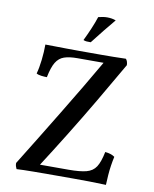

<svg xmlns="http://www.w3.org/2000/svg" viewBox="-95 -949 821 1024"><g transform="rotate(10 315.5 -437.5)"><path d="M102 -678Q117 -678 147.5 -677.5Q178 -677 214.5 -676.5Q251 -676 286 -676Q321 -676 346 -676Q379 -676 409.5 -676Q440 -676 471.5 -676.5Q503 -677 538 -678Q543 -673 546 -664Q549 -655 549 -645Q487 -537 425.5 -432.5Q364 -328 301.5 -227Q239 -126 174 -25L164 -42H339Q401 -42 435.5 -51Q470 -60 487.5 -87Q505 -114 516 -169Q549 -166 568 -152Q563 -130 559 -104Q555 -78 553 -50.5Q551 -23 550 3Q501 1 459 0.5Q417 0 376 0Q335 0 289 0Q220 0 158.5 0.5Q97 1 66 3Q62 -5 60 -12Q58 -19 58 -29Q106 -106 153 -183Q200 -260 247 -337Q294 -414 340 -491.5Q386 -569 431 -647L442 -636H283Q239 -636 211.5 -626.5Q184 -617 167.5 -590Q151 -563 140 -508Q127 -508 110 -510Q93 -512 83 -518Q92 -550 97 -594Q102 -638 102 -678ZM338 -732Q325 -732 316 -732.5Q307 -733 298 -737Q315 -772 329.5 -806Q344 -840 354 -871Q366 -874 378 -876Q390 -878 402 -878Q428 -878 449 -870Q422 -838 395.5 -805Q369 -772 338 -732Z"/></g></svg>

Font: Vollkorn
Style: Regular
Weight: 400
Designer: Friedrich Althausen
Foundry: Friedrich Althausen
Version: Version 5.001